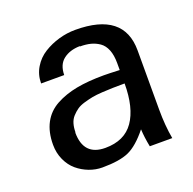

<svg xmlns="http://www.w3.org/2000/svg" viewBox="-99 -613 734 729"><g transform="rotate(-20 267.5 -249.0)"><path d="M145 -146H144Q144 -51.8 231.9 -51.8Q309.6 -51.8 346.7 -105.2Q383.8 -158.7 383.8 -256.8Q355.5 -256.8 336.4 -256.3Q317.4 -255.9 292.7 -254.4Q268.1 -252.9 251.7 -249.8Q235.4 -246.6 216.8 -241.2Q198.2 -235.8 186.5 -227.5Q174.8 -219.2 164.6 -208Q154.3 -196.8 149.7 -181.2Q145 -165.5 145 -146ZM272.9 -446.8 272 -448.2Q231.4 -447.3 205.6 -427.2Q179.7 -407.2 179.2 -365.2H85.9Q85.9 -400.4 103.3 -429.2Q120.6 -458 148.9 -475.6Q177.2 -493.2 210.2 -502.7Q243.2 -512.2 276.9 -512.2Q473.1 -512.2 473.1 -357.9V-118.2Q473.1 -54.2 482.9 0H392.1Q384.3 -39.1 382.8 -71.8Q340.8 -19.5 303.2 -2.7Q265.6 14.2 195.8 14.2Q168.9 14.2 143.1 4.4Q117.2 -5.4 95.9 -23.2Q74.7 -41 61.8 -69.1Q48.8 -97.2 48.8 -130.9Q48.8 -182.1 68.1 -218.3Q87.4 -254.4 124.5 -274.7Q161.6 -294.9 209 -304Q256.3 -313 319.8 -313Q339.8 -313 383.8 -311V-338.9Q383.8 -371.1 375 -393.1Q366.2 -415 349.9 -426.3Q333.5 -437.5 315.2 -442.1Q296.9 -446.8 272.9 -446.8Z"/></g></svg>

Font: Perun
Style: Regular
Weight: 400
Version: Version 1.0000